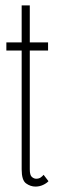

<svg xmlns="http://www.w3.org/2000/svg" viewBox="-20 -680 218 709"><path d="M111 9Q92.5 9 76.2 -2.8Q60 -14.5 60 -54.5V-493.5H3.5V-523.5H60V-660H90V-523.5H157.5V-493.5H90V-54.5Q90 -33 97.8 -26.5Q105.5 -20 113.5 -20Q124 -20 130.5 -24.8Q137 -29.5 141 -34.5L159 -11Q152.5 -3.5 139.2 2.8Q126 9 111 9Z"/></svg>

Font: Imbue 10pt Thin
Style: Regular
Weight: 100
Designer: Tyler Finck
Foundry: Etcetera Type Company
Version: Version 1.102; ttfautohint (v1.8.3)